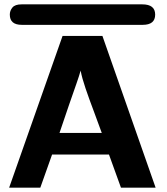

<svg xmlns="http://www.w3.org/2000/svg" viewBox="-20 -861 767 881"><path d="M25 -794Q25 -812 37 -826.5Q49 -841 79 -841H633Q692 -841 692 -794Q692 -747 635 -747H80Q25 -747 25 -794ZM22 0 267 -696H450L694 0H535L480 -152H219L165 0ZM253 -251H447Q437 -280 413 -343.5Q389 -407 372.5 -455.5Q356 -504 350 -537Q343 -512 331 -478Q319 -444 296.5 -379Q274 -314 253 -251Z"/></svg>

Font: Coval
Style: Heavy
Weight: 900
Foundry: Context Ltd
Version: Version 001.000